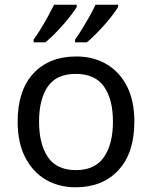

<svg xmlns="http://www.w3.org/2000/svg" viewBox="-20 -786 645 816"><path d="M551 -269Q551 -136 483.5 -63Q416 10 301 10Q230 10 174.5 -22.5Q119 -55 87 -117.5Q55 -180 55 -269Q55 -402 122 -474Q189 -546 304 -546Q377 -546 432.5 -513.5Q488 -481 519.5 -419.5Q551 -358 551 -269ZM146 -269Q146 -174 183.5 -118.5Q221 -63 303 -63Q384 -63 422 -118.5Q460 -174 460 -269Q460 -364 422 -418Q384 -472 302 -472Q220 -472 183 -418Q146 -364 146 -269ZM482 -756Q474 -743 459 -723Q444 -703 424.5 -681Q405 -659 385.5 -639.5Q366 -620 349 -606H299V-618Q313 -637 329 -663Q345 -689 360.5 -716.5Q376 -744 386 -766H482ZM306 -756Q298 -743 283 -723Q268 -703 248.5 -681Q229 -659 209.5 -639.5Q190 -620 173 -606H123V-618Q137 -637 153 -663Q169 -689 184 -716.5Q199 -744 210 -766H306Z"/></svg>

Font: Noto Sans Vithkuqi
Style: Regular
Weight: 400
Version: Version 1.001